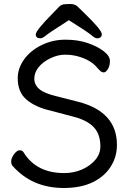

<svg xmlns="http://www.w3.org/2000/svg" viewBox="-20 -918 657 962"><path d="M325.2 -816.9Q228 -754.9 210.4 -740.5Q192.9 -726.1 183.1 -726.1Q159.2 -726.1 159.2 -745.6Q159.2 -765.1 242.2 -849.1Q262.2 -870.1 274.2 -882.1Q286.1 -894 297.6 -896Q309.1 -897.9 332.5 -897.9Q356 -897.9 368.9 -885Q381.8 -872.1 401.9 -853Q489.7 -768.1 490 -747.1Q490.2 -726.1 465.8 -726.1Q456.1 -726.1 437.7 -741.9Q419.4 -757.8 325.2 -816.9ZM232.9 -363.8Q157.7 -380.9 113.3 -418.5Q68.8 -456.1 68.8 -525.9Q68.8 -575.7 100.8 -620.4Q132.8 -665 188.5 -692.1Q244.1 -719.2 307.6 -719.2Q371.1 -719.2 420.2 -702.1Q469.2 -685.1 500 -661.1Q530.8 -637.2 530.8 -612.5Q530.8 -587.9 520.3 -571.5Q509.8 -555.2 500 -555.2Q490.2 -555.2 481 -564L469.2 -576.2Q436 -618.2 368.2 -636.2Q339.4 -644 304.7 -644Q270 -644 232.4 -626Q194.8 -607.9 173.3 -581.1Q151.9 -554.2 151.9 -523.7Q151.9 -493.2 177 -471.7Q202.1 -450.2 262.2 -436L371.1 -408.2Q565.9 -358.4 565.9 -191.9Q565.9 -131.8 534.4 -82.5Q502.9 -33.2 443.8 -4.6Q384.8 23.9 299.8 23.9Q140.6 23.9 43 -86.9Q36.1 -93.8 36.1 -109.9Q36.1 -126 50.5 -145.5Q64.9 -165 78.4 -165Q91.8 -165 98.1 -154.8Q162.1 -50.8 301.8 -50.8Q349.6 -50.8 390.9 -68.8Q432.1 -86.9 457.5 -116.9Q482.9 -147 482.9 -184.1Q482.9 -246.1 449.5 -281Q416 -315.9 349.1 -333Z"/></svg>

Font: LXGW WenKai Screen R
Style: Regular
Weight: 400
Designer: Fontworks Inc.
Version: Version 1.235;May 31, 2022